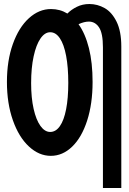

<svg xmlns="http://www.w3.org/2000/svg" viewBox="-20 -772 640 956"><path d="M14.5 -364Q14.5 -470 44 -552.8Q73.5 -635.5 123.8 -681.2Q174 -727 234 -727Q279 -727 315.5 -704.5Q335 -724.5 363 -738.2Q391 -752 425 -752Q465 -752 501 -731.8Q537 -711.5 560.5 -664Q584 -616.5 584 -540V164H492.5V-536Q492.5 -606.5 473.2 -635.5Q454 -664.5 422.5 -664.5Q399.5 -664.5 371 -651.5Q404.5 -605 422.8 -532.2Q441 -459.5 441 -364Q441 -255.5 414 -171.8Q387 -88 339.5 -42Q292 4 233 4Q174 4 123.8 -42.8Q73.5 -89.5 44 -173.5Q14.5 -257.5 14.5 -364ZM320 -359Q320 -437.5 309.2 -494.2Q298.5 -551 278.2 -581.2Q258 -611.5 230 -611.5Q203 -611.5 181.5 -580.2Q160 -549 147.5 -491.5Q135 -434 135 -358Q135 -284.5 147.5 -229.5Q160 -174.5 181.5 -144.8Q203 -115 230 -115Q258 -115 278.2 -144Q298.5 -173 309.2 -228Q320 -283 320 -359Z"/></svg>

Font: JuliaMono SemiBold
Style: Regular
Weight: 600
Monospace: yes
Designer: cormullion
Foundry: corm
Version: Version 0.055; ttfautohint (v1.8.4)